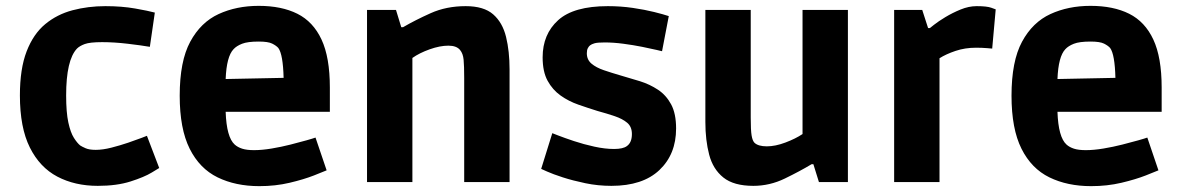

<svg xmlns="http://www.w3.org/2000/svg" viewBox="-20 -622 4037 656"><path d="M314 13Q236 13 176 -18.5Q116 -50 82 -118Q48 -186 48 -296Q48 -387 71 -446.5Q94 -506 134.5 -539.5Q175 -573 228 -587Q281 -601 340 -601Q396 -601 441.5 -593Q487 -585 509 -579L492 -462Q463 -467 416.5 -472.5Q370 -478 329 -478Q287 -478 269.5 -471.5Q252 -465 243 -456Q206 -417 206 -296Q206 -238 213.5 -203.5Q221 -169 232.5 -151Q244 -133 254 -125Q260 -121 272.5 -115.5Q285 -110 307 -110Q331 -110 360.5 -117.5Q390 -125 418 -134.5Q446 -144 464 -151Q482 -158 482 -158L524 -48Q524 -48 498.5 -32.5Q473 -17 426 -2Q379 13 314 13Z M866 14Q785 14 723.5 -16Q662 -46 628 -114Q594 -182 594 -295Q594 -413 630 -479.5Q666 -546 727 -574Q788 -602 864 -602Q942 -602 996 -575Q1050 -548 1078.5 -487Q1107 -426 1107 -323V-240H751Q754 -153 782 -128Q792 -119 807.5 -114Q823 -109 848 -109Q875 -109 908 -114.5Q941 -120 972.5 -128Q1004 -136 1027 -142.5Q1050 -149 1058 -152L1096 -40Q1087 -36 1052.5 -22.5Q1018 -9 969.5 2.5Q921 14 866 14ZM778 -454Q754 -429 751 -352L949 -356Q947 -436 931 -458Q924 -466 910 -473Q896 -480 864 -480Q826 -480 807 -472.5Q788 -465 778 -454Z M1234 0V-588H1333L1351 -529H1357Q1398 -553 1451.5 -577Q1505 -601 1571 -601Q1633 -601 1665 -573Q1697 -545 1709 -496Q1721 -447 1721 -385V0H1566V-356Q1566 -397 1564 -418Q1562 -439 1552 -451Q1540 -466 1512 -466Q1483 -466 1448 -453.5Q1413 -441 1389 -424V0Z M2069 13Q2023 13 1980 4Q1937 -5 1903 -16Q1869 -27 1849 -36Q1829 -45 1829 -45L1867 -167Q1867 -167 1887.5 -159Q1908 -151 1941 -140Q1974 -129 2010.5 -121Q2047 -113 2078 -113Q2109 -113 2122 -123Q2139 -135 2139 -164Q2139 -189 2123 -202.5Q2107 -216 2080.5 -225Q2054 -234 2021 -243Q1989 -253 1956 -264.5Q1923 -276 1895.5 -295.5Q1868 -315 1851 -346Q1834 -377 1834 -426Q1834 -505 1887 -553Q1940 -601 2057 -601Q2101 -601 2142 -595Q2183 -589 2215 -581Q2247 -573 2265 -567L2242 -447Q2242 -447 2223 -451.5Q2204 -456 2174 -462Q2144 -468 2110 -472.5Q2076 -477 2046 -477Q2021 -477 2011 -474Q2001 -471 1996 -467Q1992 -464 1988.5 -457.5Q1985 -451 1985 -440Q1985 -418 2001 -404.5Q2017 -391 2043.5 -382Q2070 -373 2101 -364Q2133 -355 2166.5 -344.5Q2200 -334 2228 -315.5Q2256 -297 2273 -265.5Q2290 -234 2290 -183Q2290 -95 2233 -41Q2176 13 2069 13Z M2554 13Q2487 13 2451.5 -15.5Q2416 -44 2403 -93.5Q2390 -143 2390 -205V-588H2545V-220Q2545 -177 2548 -159Q2551 -141 2558 -134Q2571 -122 2600 -122Q2629 -122 2663.5 -135Q2698 -148 2722 -164V-588H2877V0H2778L2759 -61H2753Q2713 -37 2661.5 -12Q2610 13 2554 13Z M3035 0V-588H3131L3151 -526H3157Q3157 -526 3171.5 -537.5Q3186 -549 3210 -563.5Q3234 -578 3262 -589.5Q3290 -601 3317 -601Q3352 -601 3367 -595.5Q3382 -590 3382 -590L3370 -456Q3370 -456 3352.5 -457.5Q3335 -459 3315 -459Q3277 -459 3244.5 -448Q3212 -437 3190 -423V0Z M3708 14Q3627 14 3565.5 -16Q3504 -46 3470 -114Q3436 -182 3436 -295Q3436 -413 3472 -479.5Q3508 -546 3569 -574Q3630 -602 3706 -602Q3784 -602 3838 -575Q3892 -548 3920.5 -487Q3949 -426 3949 -323V-240H3593Q3596 -153 3624 -128Q3634 -119 3649.5 -114Q3665 -109 3690 -109Q3717 -109 3750 -114.5Q3783 -120 3814.5 -128Q3846 -136 3869 -142.5Q3892 -149 3900 -152L3938 -40Q3929 -36 3894.5 -22.5Q3860 -9 3811.5 2.5Q3763 14 3708 14ZM3620 -454Q3596 -429 3593 -352L3791 -356Q3789 -436 3773 -458Q3766 -466 3752 -473Q3738 -480 3706 -480Q3668 -480 3649 -472.5Q3630 -465 3620 -454Z"/></svg>

Font: Ruda SemiBold
Style: Bold
Weight: 900
Designer: Mariela Monsalve and Angelina Sanchez
Foundry: Mariela Monsalve and Angelina Sanchez
Version: Version 2.000